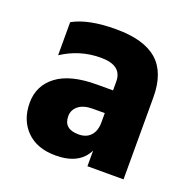

<svg xmlns="http://www.w3.org/2000/svg" viewBox="-99 -614 714 715"><g transform="rotate(20 258.0 -256.5)"><path d="M192 3Q118 3 76.5 -39Q35 -81 35 -149Q35 -217 88.5 -257.5Q142 -298 247 -298H311V-333Q311 -397 227.5 -397Q144 -397 74 -351V-482Q134 -516 244.5 -516Q355 -516 408 -469.5Q461 -423 461 -325V0H318V-62Q286 3 192 3ZM246 -100Q277 -100 294 -119Q311 -138 311 -171V-208H264Q227 -208 207 -192Q187 -176 187 -151Q187 -100 246 -100Z"/></g></svg>

Font: Hind Mysuru
Style: Bold
Weight: 700
Designer: Manushi Parikh, Hitesh Malaviya
Foundry: Indian Type Foundry
Version: Version 0.703;PS 1.0;hotconv 1.0.86;makeotf.lib2.5.63406